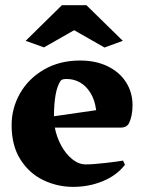

<svg xmlns="http://www.w3.org/2000/svg" viewBox="-20 -710 553 742"><path d="M492.2 -303.7Q492.2 -261.7 478.5 -233.9Q474.1 -225.6 466.3 -221.2Q458.5 -216.8 444.8 -216.8H191.9Q198.7 -180.2 216.6 -147.5Q234.4 -114.7 259.3 -94.7Q284.2 -74.7 311.5 -74.7Q339.4 -74.7 388.4 -80.3Q437.5 -85.9 455.6 -89.4L462.9 -73.2Q430.7 -31.7 377.2 -9.8Q323.7 12.2 262.7 12.2Q202.1 12.2 147.7 -13.7Q93.3 -39.6 59.1 -93.3Q24.9 -147 24.9 -226.6Q24.9 -292 57.4 -349.1Q89.8 -406.2 150.1 -441.2Q210.4 -476.1 289.6 -476.1Q350.6 -476.1 396.5 -453.6Q442.4 -431.2 467.3 -391.8Q492.2 -352.5 492.2 -303.7ZM351.6 -284.2Q346.7 -322.8 330.3 -349.9Q314 -377 290 -390.9Q266.1 -404.8 237.8 -404.8Q228.5 -404.8 222.4 -403.1Q216.3 -401.4 212.9 -395.5Q189 -358.9 188.5 -260.7ZM149.9 -526.9 79.1 -552.2 219.2 -689.9H314L454.6 -552.2L383.8 -526.4L266.6 -593.3Z"/></svg>

Font: Vesper Libre Heavy
Style: Regular
Weight: 900
Designer: Robert Keller & Kimya Gandhi
Foundry: Mota Italic
Version: Version 1.058